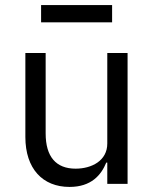

<svg xmlns="http://www.w3.org/2000/svg" viewBox="-20 -725 608 757"><path d="M142 -637H422V-705H142ZM403 0H483V-516H403V-159C403 -91 341 -60 278 -60C201 -60 160 -107 160 -199V-516H80V-185C80 -60 148 12 254 12C340 12 379 -35 399 -84H403Z"/></svg>

Font: LVC Sans
Style: Regular
Weight: 400
Designer: Mike Abbink, Paul van der Laan, Pieter van Rosmalen
Foundry: Bold Monday
Version: Version 3.0